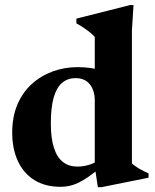

<svg xmlns="http://www.w3.org/2000/svg" viewBox="-20 -744 628 778"><path d="M364 -337Q364 -377 344 -402.2Q324 -427.5 286 -427.5Q255 -427.5 232.2 -408.8Q209.5 -390 197.8 -349.8Q186 -309.5 186 -244Q186 -183 198.8 -144.2Q211.5 -105.5 235.5 -87.2Q259.5 -69 294 -69Q318.5 -69 343 -76.8Q367.5 -84.5 388.5 -102L389.5 -67Q360.5 -43 337.8 -27.2Q315 -11.5 296.2 -2.8Q277.5 6 260.2 9.5Q243 13 225.5 13Q163 13 119 -14.5Q75 -42 52.2 -91.8Q29.5 -141.5 29.5 -206.5Q29.5 -271.5 50.8 -321Q72 -370.5 109.2 -404Q146.5 -437.5 194.2 -454.8Q242 -472 295 -472Q323 -472 349.8 -468Q376.5 -464 403.8 -455.8Q431 -447.5 461 -433.5L364 -425V-594.5Q357 -602.5 345.8 -611.8Q334.5 -621 320.5 -630.5Q306.5 -640 289.5 -649.5V-668.5L507 -723.5H521L514.5 -619.5V-82Q520 -76.5 527.8 -71Q535.5 -65.5 544.5 -60.2Q553.5 -55 563.2 -50.2Q573 -45.5 582 -41.5V-24L391 14.5H376.5L364 -68.5Z"/></svg>

Font: Newsreader 36pt
Style: Bold
Weight: 700
Designer: Hugues Gentile
Foundry: Production Type
Version: Version 1.003